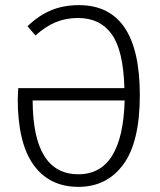

<svg xmlns="http://www.w3.org/2000/svg" viewBox="-20 -716 623 747"><path d="M524 -346Q524 -164 460 -76.5Q396 11 285 11Q172 11 110.5 -74.5Q49 -160 49 -332Q49 -343 51 -373H464Q460 -520 414.5 -583Q369 -646 284 -646Q236 -646 196.5 -629.5Q157 -613 118 -578L87 -614Q131 -656 179 -676Q227 -696 287 -696Q524 -696 524 -346ZM465 -325H107Q108 -38 285 -38Q457 -38 465 -325Z"/></svg>

Font: Fira Sans Condensed Light
Style: Regular
Weight: 300
Width: 3
Designer: bBox Type GmbH & Carrois Corporate GbR & Edenspiekermann AG
Foundry: bBox Type GmbH & Carrois Corporate GbR & Edenspiekermann AG
Version: Version 4.301